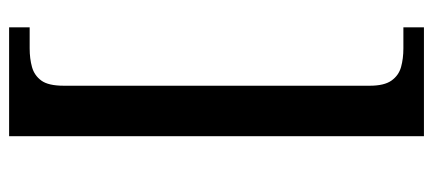

<svg xmlns="http://www.w3.org/2000/svg" viewBox="-278 -522 928 411"><g transform="rotate(-90 185.5 -316.0)"><path d="M100 128V-760H333V-716H288Q266 -716 248 -711Q230 -706 219 -691Q208 -676 208 -643V12Q208 43 219 58.5Q230 74 248 79Q266 84 288 84H333V128Z"/></g></svg>

Font: Noto Serif Kannada Medium
Style: Regular
Weight: 500
Version: Version 2.003